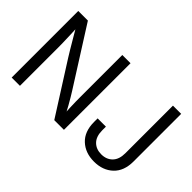

<svg xmlns="http://www.w3.org/2000/svg" viewBox="-101 -1101 1483 1483"><g transform="rotate(45 640.0 -359.5)"><path d="M79.1 0V-727.5H184.1L481.9 -257.8Q492.7 -241.2 508.3 -214.8Q523.9 -188.5 542 -156.5Q560.1 -124.5 577.1 -90.8L566.4 -81.1Q564 -113.8 562.5 -150.1Q561 -186.5 560.5 -218.3Q560.1 -250 560.1 -268.1V-727.5H649.9V0H544.4L278.8 -418Q265.1 -439.9 246.8 -470.2Q228.5 -500.5 204.6 -541.5Q180.7 -582.5 148.9 -636.7L162.1 -649.9Q164.6 -594.2 166.3 -549.1Q168 -503.9 168.7 -470.9Q169.4 -438 169.4 -418.9V0ZM987.3 9.8Q892.1 9.8 831.8 -46.6Q771.5 -103 771.5 -207.5V-246.6H861.8V-207.5Q861.8 -140.1 896.2 -105Q930.7 -69.8 987.3 -69.8Q1043.9 -69.8 1078.6 -105Q1113.3 -140.1 1113.3 -207.5V-727.5H1203.1V-207.5Q1203.1 -103 1143.1 -46.6Q1083 9.8 987.3 9.8Z"/></g></svg>

Font: Inter 24pt
Style: Regular
Weight: 400
Designer: Rasmus Andersson
Foundry: rsms
Version: Version 4.001;git-66647c0bb